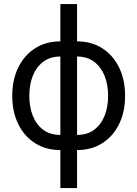

<svg xmlns="http://www.w3.org/2000/svg" viewBox="-20 -748 695 972"><path d="M285.6 11.7Q212.9 11.7 158 -22.9Q103 -57.6 72.5 -119.6Q42 -181.6 42 -262.7Q42 -344.2 72.5 -406.5Q103 -468.8 158 -503.7Q212.9 -538.6 285.6 -538.6H370.1Q442.9 -538.6 497.6 -503.7Q552.2 -468.8 582.8 -406.5Q613.3 -344.2 613.3 -262.7Q613.3 -181.6 582.8 -119.6Q552.2 -57.6 497.6 -22.9Q442.9 11.7 370.1 11.7ZM285.6 -64.9H370.1Q421.4 -64.9 456.3 -90.8Q491.2 -116.7 509.3 -161.6Q527.3 -206.5 527.3 -262.7Q527.3 -319.8 509.3 -364.5Q491.2 -409.2 456.3 -435.5Q421.4 -461.9 370.1 -461.9H285.6Q234.4 -461.9 199.2 -435.5Q164.1 -409.2 146.2 -364.5Q128.4 -319.8 128.4 -262.7Q128.4 -206.5 146.2 -161.6Q164.1 -116.7 199 -90.8Q233.9 -64.9 285.6 -64.9ZM285.6 204.1V-727.5H370.1V204.1Z"/></svg>

Font: Inter 24pt
Style: Regular
Weight: 400
Designer: Rasmus Andersson
Foundry: rsms
Version: Version 4.001;git-66647c0bb